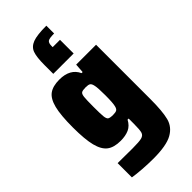

<svg xmlns="http://www.w3.org/2000/svg" viewBox="-306 -863 1133 1133"><g transform="rotate(-45 260.5 -296.0)"><path d="M71 193V74Q113 75 194 75Q250 75 271 69.5Q292 64 297.5 46Q303 28 303 -22V-66H294Q276 -32 247 -19Q218 -6 177 -6Q122 -6 91.5 -29Q61 -52 47 -107Q33 -162 33 -262Q33 -364 47 -419Q61 -474 91.5 -496Q122 -518 176 -518Q266 -518 296 -452H305L309 -510H475V-57Q475 45 461.5 97Q448 149 398 177Q348 205 239 205Q195 205 147.5 201.5Q100 198 71 193ZM297 -174Q303 -196 303 -261Q303 -323 298 -344Q294 -364 285 -370Q276 -376 254 -376Q228 -376 219 -370Q210 -364 207.5 -342.5Q205 -321 205 -261Q205 -201 207.5 -179.5Q210 -158 219 -152Q228 -146 254 -146Q275 -146 284 -151.5Q293 -157 297 -174ZM347 -797V-732Q307 -732 295.5 -724Q284 -716 284 -691V-681H345V-567H175V-640Q175 -707 186.5 -738.5Q198 -770 233.5 -783.5Q269 -797 347 -797Z"/></g></svg>

Font: Saira Semi Condensed ExtraBold
Style: Regular
Weight: 800
Width: 4
Designer: Hector Gatti with collaboration of the Omnibus-Type team
Foundry: Omnibus-Type
Version: Version 1.001; ttfautohint (v1.8)